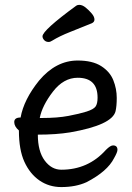

<svg xmlns="http://www.w3.org/2000/svg" viewBox="-20 -739 540 783"><path d="M149.9 -257.8Q214.8 -257.8 259.5 -266.4Q304.2 -274.9 332.8 -283.9Q361.3 -293 369.6 -304.4Q377.9 -315.9 377.9 -340.8Q377.9 -421.9 296.9 -421.9Q239.3 -421.9 195.6 -365Q151.9 -308.1 142.1 -257.8ZM230 23.9Q180.2 23.9 141.1 -2.9Q102.1 -29.8 79.6 -78.9Q57.1 -127.9 57.1 -207Q38.1 -223.1 38.1 -241.2Q38.1 -259.8 64 -259.8Q77.1 -333 139.2 -410.2Q208 -492.2 296.9 -492.2Q356.9 -492.2 392.6 -469.5Q428.2 -446.8 442.1 -411.9Q456.1 -377 456.1 -339.8Q456.1 -306.2 451.2 -285.2Q437 -229 266.1 -199.2Q209 -189.9 134.3 -189.9Q134.3 -122.1 162.1 -84.5Q189.9 -46.9 230 -46.9Q339.8 -46.9 412.1 -127.9Q430.2 -146 440.9 -146Q459 -146 459 -127.9Q459 -118.2 445.3 -94.2Q418 -40 333 3.9Q289.1 23.9 230 23.9ZM178.2 -567.9Q167 -567.9 160.2 -575.4Q153.3 -583 153.3 -590.8Q153.3 -615.2 291 -715.8Q295.9 -719.2 303.2 -719.2Q315.9 -719.2 329.6 -708Q343.3 -696.8 354.2 -683.8Q365.2 -670.9 365.2 -659.2Q365.2 -648.9 354 -644Q310.1 -626 266.6 -608.9Q223.1 -591.8 192.9 -573.2Q185.1 -567.9 178.2 -567.9Z"/></svg>

Font: LXGW WenKai Mono Screen
Style: Regular
Weight: 400
Monospace: yes
Designer: LXGW / Fontworks Inc.
Foundry: LXGW / Fontworks Inc.
Version: Version 1.330;April 28,2024